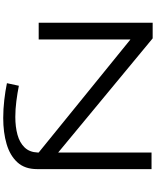

<svg xmlns="http://www.w3.org/2000/svg" viewBox="92 -839 967 1191"><g transform="rotate(90 575.5 -243.5)"><path d="M121 0V-707H218L926 -121V-700H1029V10Q1029 86 987 132Q945 178 873.5 199Q802 220 712 220Q657 220 600.5 213.5Q544 207 496 197L512 123Q557 132 607.5 138.5Q658 145 705 145Q767 145 816 131.5Q865 118 894.5 87.5Q924 57 926 7V0L225 -569V0Z"/></g></svg>

Font: Georama ExtraExtended
Style: Regular
Weight: 400
Width: 8
Designer: Jean-Baptiste Levee
Foundry: Production Type
Version: Version 1.000